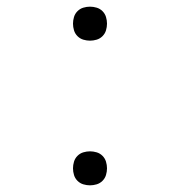

<svg xmlns="http://www.w3.org/2000/svg" viewBox="-20 -548 540 576"><path d="M250 8Q240 8 230 5Q220 2 212.5 -5.5Q205 -13 202 -23Q199 -33 199 -43Q199 -53 202 -63Q205 -73 212.5 -80.5Q220 -88 230 -91Q240 -94 250 -94Q260 -94 270 -91Q280 -88 287.5 -80.5Q295 -73 298 -63Q301 -53 301 -43Q301 -33 298 -23Q295 -13 287.5 -5.5Q280 2 270 5Q260 8 250 8ZM250 -426Q240 -426 230 -429Q220 -432 212.5 -439.5Q205 -447 202 -457Q199 -467 199 -477Q199 -487 202 -497Q205 -507 212.5 -514.5Q220 -522 230 -525Q240 -528 250 -528Q260 -528 270 -525Q280 -522 287.5 -514.5Q295 -507 298 -497Q301 -487 301 -477Q301 -467 298 -457Q295 -447 287.5 -439.5Q280 -432 270 -429Q260 -426 250 -426Z"/></svg>

Font: Iosevka Term Curly Extralight
Style: Regular
Weight: 200
Designer: Belleve Invis
Foundry: Belleve Invis
Version: Version 32.3.0